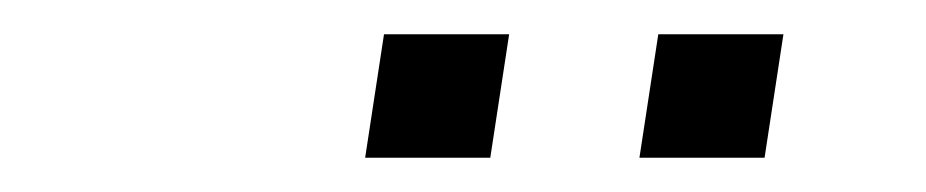

<svg xmlns="http://www.w3.org/2000/svg" viewBox="-20 -712 540 112"><path d="M353 -620 364 -692H437L426 -620ZM193 -620 204 -692H277L266 -620Z"/></svg>

Font: Nunito Sans 10pt SemiCondensed Light
Style: Italic
Weight: 300
Width: 4
Italic angle: -9°
Designer: Vernon Adams
Foundry: Vernon Adams
Version: Version 3.101;gftools[0.9.27]